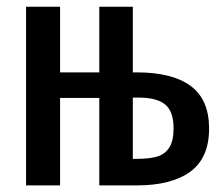

<svg xmlns="http://www.w3.org/2000/svg" viewBox="-20 -562 655 582"><path d="M382.6 -541.5V-342.6H394.9Q502.6 -342.6 558.2 -301.3Q613.8 -260 613.8 -172.3Q613.8 -83.1 556.7 -41.5Q499.5 0 394.9 0H281V-265.1H162.1V0H59V-541.5H162.1V-342.6H281V-541.5ZM382.6 -266.2V-80.5H395.9Q433.8 -80.5 457.2 -87.7Q480.5 -94.9 493.3 -115.1Q506.2 -135.4 506.2 -172.8Q506.2 -224.1 480.8 -245.1Q455.4 -266.2 399.5 -266.2Z"/></svg>

Font: Fira Code Fixed Medium
Style: Regular
Weight: 500
Monospace: yes
Designer: Carrois Corporate, Edenspiekermann AG, Nikita Prokopov
Foundry: Carrois Corporate, Edenspiekermann AG, Nikita Prokopov
Version: Version 5.002